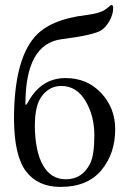

<svg xmlns="http://www.w3.org/2000/svg" viewBox="-20 -721 508 755"><path d="M221 -383Q176 -383 146 -345Q117 -309 117 -226Q118 -126 149 -71Q180 -16 239 -16Q303 -16 334 -77Q351 -110 351 -189Q351 -266 316 -324.5Q281 -383 221 -383ZM94 -326Q145 -414 238 -414Q323 -414 378 -355Q433 -296 433 -213Q433 -117 378.5 -51.5Q324 14 218 14Q129 14 82.5 -47Q36 -108 35 -252Q35 -478 114 -573Q174 -645 321 -662Q345 -665 362 -670Q379 -675 385 -678Q391 -681 402 -689.5Q413 -698 415 -700Q416 -701 419 -701Q425 -701 425 -690Q425 -664 410 -638Q395 -612 377 -601Q343 -582 223 -567Q80 -549 80 -312Q80 -301 93 -324Z"/></svg>

Font: EB Garamond SC 12
Style: Regular
Weight: 400
Version: Version 0.016 ; ttfautohint (v0.97) -l 8 -r 50 -G 200 -x 0 -